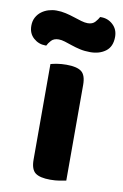

<svg xmlns="http://www.w3.org/2000/svg" viewBox="-130 -757 523 814"><g transform="rotate(10 132.0 -350.0)"><path d="M145 8Q100 8 80.5 -7Q61 -22 61 -64V-475Q71 -478 89 -481Q107 -484 129 -484Q174 -484 193.5 -469Q213 -454 213 -412V0Q203 2 185 5Q167 8 145 8ZM47 -703Q68 -703 87.5 -698.5Q107 -694 125 -688Q143 -682 158.5 -677.5Q174 -673 186 -673Q207 -673 218 -685.5Q229 -698 234 -708H239Q268 -708 289.5 -688Q311 -668 311 -636Q311 -594 284.5 -574Q258 -554 218 -554Q194 -554 174 -558.5Q154 -563 136.5 -569Q119 -575 104.5 -579.5Q90 -584 78 -584Q57 -584 46 -572Q35 -560 30 -549H26Q-3 -549 -25 -568.5Q-47 -588 -47 -621Q-47 -642 -38.5 -657.5Q-30 -673 -16.5 -683Q-3 -693 13.5 -698Q30 -703 47 -703Z"/></g></svg>

Font: Baloo Da 2
Style: Bold
Weight: 700
Designer: Noopur Datye, Sulekha Rajkumar and Ek Type
Foundry: Ek Type
Version: Version 1.640;hotconv 1.0.111;makeotfexe 2.5.65597; ttfautoh